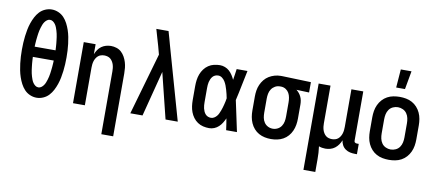

<svg xmlns="http://www.w3.org/2000/svg" viewBox="-81 -1076 3662 1610"><g transform="rotate(10 1750.0 -270.5)"><path d="M250 8Q221 8 193.5 -4Q166 -16 146.5 -37Q127 -58 113.5 -84Q100 -110 90.5 -138Q81 -166 75.5 -194.5Q70 -223 66.5 -251.5Q63 -280 61.5 -309Q60 -338 60 -368Q60 -397 61.5 -426Q63 -455 66.5 -483.5Q70 -512 75.5 -540.5Q81 -569 90.5 -597Q100 -625 113.5 -651Q127 -677 146.5 -698Q166 -719 193.5 -731Q221 -743 250 -743Q279 -743 306.5 -731Q334 -719 353.5 -698Q373 -677 386.5 -651Q400 -625 409.5 -597Q419 -569 424.5 -540.5Q430 -512 433.5 -483.5Q437 -455 438.5 -426Q440 -397 440 -368Q440 -338 438.5 -309Q437 -280 433.5 -251.5Q430 -223 424.5 -194.5Q419 -166 409.5 -138Q400 -110 386.5 -84Q373 -58 353.5 -37Q334 -16 306.5 -4Q279 8 250 8ZM339 -411Q338 -425 337.5 -439Q337 -453 335.5 -467Q334 -481 332.5 -494.5Q331 -508 329 -522Q327 -536 324 -549.5Q321 -563 317 -576Q313 -589 308 -602Q303 -615 295 -626.5Q287 -638 275.5 -646.5Q264 -655 250 -655Q236 -655 224.5 -646.5Q213 -638 205 -626.5Q197 -615 192 -602Q187 -589 183 -576Q179 -563 176 -549.5Q173 -536 171 -522Q169 -508 167.5 -494.5Q166 -481 164.5 -467Q163 -453 162.5 -439Q162 -425 161 -411ZM250 -80Q264 -80 275.5 -88.5Q287 -97 295 -108.5Q303 -120 308 -133Q313 -146 317 -159Q321 -172 324 -185.5Q327 -199 329 -213Q331 -227 332.5 -240.5Q334 -254 335.5 -268Q337 -282 337.5 -296Q338 -310 339 -324H161Q162 -310 162.5 -296Q163 -282 164.5 -268Q166 -254 167.5 -240.5Q169 -227 171 -213Q173 -199 176 -185.5Q179 -172 183 -159Q187 -146 192 -133Q197 -120 205 -108.5Q213 -97 224.5 -88.5Q236 -80 250 -80Z M839 215V-320Q839 -334 837.5 -348Q836 -362 832 -375.5Q828 -389 820.5 -401.5Q813 -414 802.5 -423Q792 -432 778 -436Q764 -440 750 -440Q736 -440 722 -436Q708 -432 697.5 -423Q687 -414 679.5 -401.5Q672 -389 668 -375.5Q664 -362 662.5 -348Q661 -334 661 -320V0H560V-520H661V-435Q669 -455 681 -473Q693 -491 710.5 -503.5Q728 -516 749 -522Q770 -528 791 -528Q815 -528 838.5 -520.5Q862 -513 879.5 -497Q897 -481 909 -459.5Q921 -438 928 -415Q935 -392 937.5 -368Q940 -344 940 -320V215Z M1048 0 1199 -526 1180 -597Q1170 -631 1160 -665.5Q1150 -700 1140 -735H1244L1262 -672L1276 -621L1452 0H1348L1252 -388L1152 0Z M1720 8Q1694 8 1668.5 2Q1643 -4 1621.5 -18.5Q1600 -33 1584.5 -54Q1569 -75 1560 -99Q1551 -123 1547.5 -148.5Q1544 -174 1544 -200V-320Q1544 -346 1547.5 -371.5Q1551 -397 1560 -421Q1569 -445 1584.5 -466Q1600 -487 1621.5 -501.5Q1643 -516 1668.5 -522Q1694 -528 1720 -528Q1741 -528 1762 -520Q1783 -512 1799 -497.5Q1815 -483 1827 -464.5Q1839 -446 1848 -426Q1852 -450 1855.5 -473.5Q1859 -497 1862 -520H1954Q1940 -456 1927.5 -391.5Q1915 -327 1900 -263Q1915 -198 1928 -132Q1941 -66 1956 0H1864Q1861 -25 1857 -49.5Q1853 -74 1849 -98Q1840 -78 1828.5 -59Q1817 -40 1800.5 -24.5Q1784 -9 1763 -0.5Q1742 8 1720 8ZM1720 -80Q1734 -80 1746.5 -87.5Q1759 -95 1768 -105.5Q1777 -116 1783 -129Q1789 -142 1794 -155Q1799 -168 1803 -181.5Q1807 -195 1810.5 -208.5Q1814 -222 1817 -236Q1820 -250 1822 -264Q1819 -281 1814.5 -299Q1810 -317 1805 -334.5Q1800 -352 1793.5 -369Q1787 -386 1777.5 -401.5Q1768 -417 1753 -428.5Q1738 -440 1720 -440Q1706 -440 1694 -435Q1682 -430 1673 -420Q1664 -410 1658.5 -397.5Q1653 -385 1650 -372.5Q1647 -360 1646 -346.5Q1645 -333 1645 -320V-200Q1645 -187 1646 -173.5Q1647 -160 1650 -147.5Q1653 -135 1658.5 -122.5Q1664 -110 1673 -100Q1682 -90 1694 -85Q1706 -80 1720 -80Z M2246 8Q2219 8 2192.5 2.5Q2166 -3 2142.5 -16Q2119 -29 2101 -49.5Q2083 -70 2072 -95Q2061 -120 2056.5 -146.5Q2052 -173 2052 -200V-320Q2052 -346 2056 -371.5Q2060 -397 2070.5 -421Q2081 -445 2097.5 -465.5Q2114 -486 2136 -499.5Q2158 -513 2183.5 -520.5Q2209 -528 2235 -528H2250L2494 -520V-432L2386 -436Q2399 -426 2409.5 -413Q2420 -400 2427 -385Q2434 -370 2437 -353.5Q2440 -337 2440 -320V-200Q2440 -173 2435.5 -146.5Q2431 -120 2420 -95Q2409 -70 2391 -49.5Q2373 -29 2349.5 -16Q2326 -3 2299.5 2.5Q2273 8 2246 8ZM2246 -80Q2268 -80 2287.5 -90Q2307 -100 2319 -118Q2331 -136 2335 -157Q2339 -178 2339 -200V-320Q2339 -340 2335.5 -360.5Q2332 -381 2322.5 -398.5Q2313 -416 2295.5 -427.5Q2278 -439 2257 -440H2244Q2222 -440 2203 -429Q2184 -418 2172.5 -400.5Q2161 -383 2157 -362Q2153 -341 2153 -320V-200Q2153 -178 2157 -157Q2161 -136 2173 -118Q2185 -100 2204.5 -90Q2224 -80 2246 -80Z M2560 215V-520H2661V-200Q2661 -186 2662.5 -172Q2664 -158 2668 -144.5Q2672 -131 2679.5 -118.5Q2687 -106 2697.5 -97Q2708 -88 2722 -84Q2736 -80 2750 -80Q2764 -80 2778 -84Q2792 -88 2802.5 -97Q2813 -106 2820.5 -118.5Q2828 -131 2832 -144.5Q2836 -158 2837.5 -172Q2839 -186 2839 -200V-520H2940V-103Q2940 -98 2941 -93.5Q2942 -89 2945.5 -86Q2949 -83 2953.5 -81.5Q2958 -80 2963 -80H2979V8H2963Q2941 8 2920 3.5Q2899 -1 2881 -13.5Q2863 -26 2852.5 -45.5Q2842 -65 2840 -86Q2832 -66 2819.5 -48Q2807 -30 2790 -17Q2773 -4 2752 2Q2731 8 2709 8Q2695 8 2681 5.5Q2667 3 2654 -2Q2658 25 2659.5 52.5Q2661 80 2661 107V215Z M3250 8Q3223 8 3196 3Q3169 -2 3145 -15Q3121 -28 3102.5 -48.5Q3084 -69 3072.5 -94Q3061 -119 3056.5 -146Q3052 -173 3052 -200V-320Q3052 -347 3056.5 -374Q3061 -401 3072.5 -426Q3084 -451 3102.5 -471.5Q3121 -492 3145 -505Q3169 -518 3196 -523Q3223 -528 3250 -528Q3277 -528 3304 -523Q3331 -518 3355 -505Q3379 -492 3397.5 -471.5Q3416 -451 3427.5 -426Q3439 -401 3443.5 -374Q3448 -347 3448 -320V-200Q3448 -173 3443.5 -146Q3439 -119 3427.5 -94Q3416 -69 3397.5 -48.5Q3379 -28 3355 -15Q3331 -2 3304 3Q3277 8 3250 8ZM3250 -80Q3272 -80 3292.5 -89.5Q3313 -99 3325.5 -117Q3338 -135 3342.5 -156.5Q3347 -178 3347 -200V-320Q3347 -342 3342.5 -363.5Q3338 -385 3325.5 -403Q3313 -421 3292.5 -430.5Q3272 -440 3250 -440Q3228 -440 3207.5 -430.5Q3187 -421 3174.5 -403Q3162 -385 3157.5 -363.5Q3153 -342 3153 -320V-200Q3153 -178 3157.5 -156.5Q3162 -135 3174.5 -117Q3187 -99 3207.5 -89.5Q3228 -80 3250 -80ZM3206 -600 3218 -756H3309L3281 -600Z"/></g></svg>

Font: Iosevka Term Semibold
Style: Regular
Weight: 600
Monospace: yes
Designer: Belleve Invis
Foundry: Belleve Invis
Version: Version 31.4.0